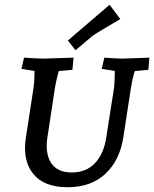

<svg xmlns="http://www.w3.org/2000/svg" viewBox="-20 -775 647 806"><path d="M119 -46Q85 -88 85 -154Q85 -176 89 -200L121 -408Q125 -437 125 -477L70 -486L81 -533Q141 -529 163 -529L289 -533L284 -482L227 -477Q216 -440 210 -402L179 -198Q176 -179 176 -163Q176 -121 194 -92Q220 -51 281 -51Q342 -51 379 -90.5Q416 -130 426 -198L459 -408Q462 -444 462 -477L407 -486L418 -533Q473 -529 496 -529L607 -533L603 -482L546 -477Q537 -451 529 -402L498 -200Q483 -102 422.5 -45.5Q362 11 263 11Q164 11 119 -46ZM440 -755 485 -695Q382 -635 368 -624L297 -564L265 -605Z"/></svg>

Font: Andada SC
Style: Italic
Weight: 400
Italic angle: -8.29999°
Designer: Carolina Giovagnoli
Foundry: Carolina Giovagnoli
Version: Version 1.003